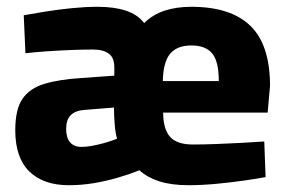

<svg xmlns="http://www.w3.org/2000/svg" viewBox="-20 -534 845 566"><path d="M183 12Q108 12 66.5 -28.5Q25 -69 25 -150Q25 -212 46.5 -243Q68 -274 111.5 -287Q155 -300 220 -304L317 -311V-336Q317 -364 300.5 -376Q284 -388 254 -388Q224 -388 187 -386.5Q150 -385 115 -382.5Q80 -380 55 -377L50 -489Q77 -494 114.5 -500Q152 -506 192.5 -510Q233 -514 267 -514Q317 -514 351.5 -502.5Q386 -491 405 -466Q430 -491 465 -502.5Q500 -514 544 -514Q660 -514 718 -458Q776 -402 776 -281L769 -202H461Q461 -154 481 -131Q501 -108 549 -108Q580 -108 618.5 -109.5Q657 -111 694.5 -113Q732 -115 759 -117L763 -12Q737 -7 698 -1.5Q659 4 616.5 8Q574 12 536 12Q485 12 449.5 0.5Q414 -11 391 -32Q361 -20 326.5 -10Q292 0 256 6Q220 12 183 12ZM220 -101Q235 -101 251 -104Q267 -107 282 -111Q297 -115 308.5 -119Q320 -123 325 -125Q320 -143 318 -168.5Q316 -194 316 -217L229 -210Q202 -208 188.5 -194.5Q175 -181 175 -154Q175 -128 186.5 -114.5Q198 -101 220 -101ZM460 -295H625Q625 -353 605.5 -376.5Q586 -400 544 -400Q502 -400 481.5 -375.5Q461 -351 460 -295Z"/></svg>

Font: Cairo ExtraBold
Style: Regular
Weight: 800
Designer: Mohamed Gaber, Accademia di Belle Arti di Urbino
Foundry: Kief Type Foundry, Accademia di Belle Arti di Urbino
Version: Version 3.117